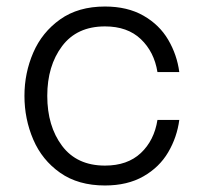

<svg xmlns="http://www.w3.org/2000/svg" viewBox="-20 -562 617 589"><path d="M55 -268Q55 -338 82 -400.5Q109 -463 164.5 -502.5Q220 -542 302 -542Q371 -542 420 -514Q469 -486 496 -440Q523 -394 530 -341H463Q453 -403 412 -442Q371 -481 302 -481Q216 -481 170.5 -420.5Q125 -360 125 -268Q125 -175 170.5 -114.5Q216 -54 302 -54Q371 -54 412 -92.5Q453 -131 463 -194H530Q523 -141 496 -95Q469 -49 420 -21Q371 7 302 7Q220 7 164.5 -32Q109 -71 82 -134Q55 -197 55 -268Z"/></svg>

Font: Be Vietnam Light
Style: Regular
Weight: 300
Designer: Gabriel Lam
Foundry: TypeRant
Version: Version 4.000